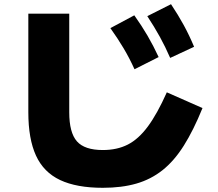

<svg xmlns="http://www.w3.org/2000/svg" viewBox="-20 -835 1040 915"><path d="M470 60Q345 60 266.5 23Q188 -14 151.5 -93.5Q115 -173 115 -300V-770H310V-300Q310 -203 346.5 -161.5Q383 -120 470 -120Q538 -120 589 -146Q640 -172 684.5 -232Q729 -292 775 -395L945 -320Q902 -214 856 -141Q810 -68 754.5 -24Q699 20 629.5 40Q560 60 470 60ZM621 -505Q597 -558 569 -605Q541 -652 506 -701L620 -762Q655 -713 683 -665Q711 -617 736 -563ZM791 -559Q768 -612 741.5 -660Q715 -708 682 -758L795 -815Q829 -764 855.5 -715.5Q882 -667 905 -612Z"/></svg>

Font: M PLUS 1 Thin Black
Style: Regular
Weight: 900
Version: Version 1.001